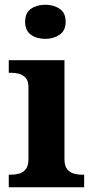

<svg xmlns="http://www.w3.org/2000/svg" viewBox="-20 -790 392 810"><path d="M17 0V-53H29Q44 -53 60.5 -57.5Q77 -62 88.5 -75.9Q100 -89.8 100 -117.7V-422Q100 -448.9 88 -462Q76 -475 59.5 -479Q43 -483 29 -483H17V-536H252V-118Q252 -90 263.5 -76Q275 -62 292 -57.5Q309 -53 323 -53H335V0ZM171.1 -626Q135 -626 110.5 -643.5Q86 -661 86 -698Q86 -736 110.8 -753Q135.5 -770 171.5 -770Q206 -770 231.5 -753Q257 -736 257 -698Q257 -661 231.4 -643.5Q205.8 -626 171.1 -626Z"/></svg>

Font: Noto Serif Khojki
Style: Regular
Weight: 400
Designer: Juan Bruce
Version: Version 2.002